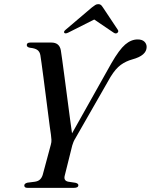

<svg xmlns="http://www.w3.org/2000/svg" viewBox="-20 -905 726 925"><path d="M357.5 -13Q357.5 0 336.5 0H112Q97 0 97 -11.5Q97 -21 112.5 -25L148 -29.5Q164.5 -32 173.2 -40.8Q182 -49.5 186 -63.5L225 -208.5Q228.5 -220.5 227.8 -231.8Q227 -243 225.5 -255.5Q223.5 -266 219.8 -295.2Q216 -324.5 210.8 -365Q205.5 -405.5 200 -449.2Q194.5 -493 189.2 -533Q184 -573 180 -601.5Q176 -630 174.5 -639Q171.5 -656 160.2 -664.2Q149 -672.5 124 -675Q109 -678 109 -687.5Q108.5 -700 126.5 -700H227.5Q266 -700 273 -663Q275 -651.5 279.8 -616.2Q284.5 -581 291 -532.8Q297.5 -484.5 304.2 -432.5Q311 -380.5 317 -335.2Q323 -290 327 -262.5L516.5 -600Q554.5 -666 583.2 -690.5Q612 -715 643 -715Q664.5 -715 675.5 -704.5Q686.5 -694 686.5 -678.5Q686 -637.5 618 -619Q587 -610.5 562 -592.5Q537 -574.5 512.5 -534.5L344.5 -241Q337.5 -230 334 -221.2Q330.5 -212.5 328 -204L292 -59.5Q285 -34 309.5 -29.5L343 -24.5Q357.5 -21 357.5 -13ZM544.5 -746Q537 -741 527 -748L434 -811L309 -748Q295.5 -741.5 290.5 -746Q284.5 -752 296 -761.5L422.5 -869Q432 -876.5 438.8 -880.8Q445.5 -885 453.5 -885Q462 -885 466.5 -880.8Q471 -876.5 476 -869L547.5 -761.5Q553.5 -752.5 544.5 -746Z"/></svg>

Font: Fraunces 72pt
Style: Italic
Weight: 400
Italic angle: -16°
Version: Version 1.000;[b76b70a41]